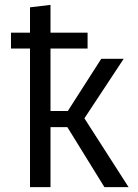

<svg xmlns="http://www.w3.org/2000/svg" viewBox="-20 -767 565 787"><path d="M326 -282 507 0H408L256 -246H187V0H103V-568H25V-633H103V-737L187 -747V-633H339V-568H187V-312H258L395 -526H487Z"/></svg>

Font: FiraGO Book
Style: Regular
Weight: 350
Designer: bBox Type
Foundry: bBox Type GmbH
Version: Version 1.001;PS 001.001;hotconv 1.0.88;makeotf.lib2.5.64775